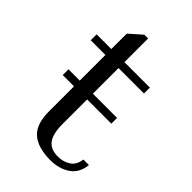

<svg xmlns="http://www.w3.org/2000/svg" viewBox="-189 -675 757 757"><g transform="rotate(45 189.5 -296.0)"><path d="M362 -84Q357 -36 323 -13Q289 10 241 10Q171 10 136 -20.5Q101 -51 101 -121V-262H38V-294H101V-437H19V-470H101V-556L153 -602H174V-470H316V-437H174V-294H309V-262H174V-124Q174 -71 192.5 -46Q211 -21 251 -21Q282 -21 304.5 -36Q327 -51 331 -84Z"/></g></svg>

Font: Taviraj Light
Style: Regular
Weight: 300
Designer: Katatrad Team
Foundry: CadsonDemak
Version: Version 1.001